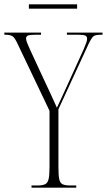

<svg xmlns="http://www.w3.org/2000/svg" viewBox="-27 -864 492 884"><path d="M118 0V-10H145Q169 -10 181 -16Q193 -22 197 -40.5Q201 -59 201 -96V-354L55 -660Q41 -691 30 -697.5Q19 -704 -1 -704H-7V-714H162V-704H134Q107 -704 100 -699.5Q93 -695 93 -687Q93 -679 98 -666.5Q103 -654 112 -634L176 -496Q192 -462 205.5 -433Q219 -404 235 -368Q243 -385 254.5 -409.5Q266 -434 279 -463L359 -639Q368 -661 371 -669.5Q374 -678 374 -686Q374 -695 367 -699.5Q360 -704 333 -704H281V-714H445V-704H437Q413 -704 404 -697.5Q395 -691 381 -662L242 -361V-96Q242 -59 245.5 -40.5Q249 -22 260.5 -16Q272 -10 297 -10H324V0ZM106 -824V-844H328V-824Z"/></svg>

Font: Noto Serif Display ExtraCondensed ExtraLight
Style: Regular
Weight: 200
Width: 2
Designer: Monotype Design Team
Foundry: Monotype Imaging Inc.
Version: Version 2.009